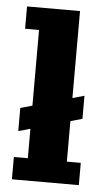

<svg xmlns="http://www.w3.org/2000/svg" viewBox="-48 -637 368 670"><g transform="rotate(5 136.5 -302.5)"><path d="M246.3 -312.5V-231.7L205.1 -220V-78.1H253.9V0H19.5V-78.1H68.4V-181.2L26.9 -169.4V-250.5L68.4 -262.2V-527.3H19.5V-605.5H205.1V-300.8Z"/></g></svg>

Font: Orelega One
Style: Regular
Weight: 400
Version: Version 1.1 ; ttfautohint (v1.8.3)